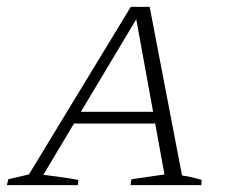

<svg xmlns="http://www.w3.org/2000/svg" viewBox="-46 -538 675 558"><path d="M483 -28Q498 -26 513 -22.5Q528 -19 540 -15L539 0H333L336 -17L432 -31L405 -179H169L80 -30Q105 -27 130 -23.5Q155 -20 182 -15L180 0H-26L-22 -17L38 -31L334 -518H389ZM189 -213H399L350 -482Z"/></svg>

Font: Piazzolla SC ExtraLight
Style: Italic
Weight: 200
Italic angle: -11.3°
Designer: Juan Pablo del Peral
Foundry: Huerta Tipografica
Version: Version 1.330